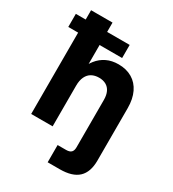

<svg xmlns="http://www.w3.org/2000/svg" viewBox="-239 -845 1048 1166"><g transform="rotate(30 285.5 -262.0)"><path d="M200.2 0H49.8V-727.5H200.2V-380.4H173.3Q189.9 -427.1 215.4 -459.5Q240.9 -491.9 277 -509.2Q313 -526.6 359.8 -526.6Q415 -526.6 455.5 -502.6Q496 -478.7 517.9 -433Q539.8 -387.3 539.8 -323.2V0H389.5V-294.5Q389.5 -327.8 378.7 -350.7Q368 -373.5 347.4 -385.3Q326.8 -397.1 297.6 -397.1Q268.2 -397.1 246.3 -385Q224.4 -372.9 212.3 -347.7Q200.2 -322.5 200.2 -284.8ZM-19.3 -662.1H358.2V-570.3H-19.3ZM283.2 204.1V83.2H342.6Q367.2 83.2 378.3 72.3Q389.5 61.3 389.5 37.9V0H539.8V44.3Q539.8 124.7 497.8 164.4Q455.7 204.1 367.6 204.1Z"/></g></svg>

Font: Intratopia Thin
Style: Regular
Weight: 100
Designer: Rasmus Andersson
Foundry: rsms
Version: Version 3.000;Glyphs 3.2.3 (3260)